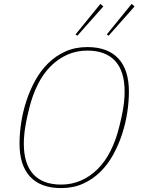

<svg xmlns="http://www.w3.org/2000/svg" viewBox="-20 -951 722 983"><path d="M293 -6Q347 -6 394 -26.5Q441 -47 479.5 -85Q518 -123 546 -178.5Q574 -234 591 -304Q601 -344 606.5 -373Q612 -402 614.5 -423Q617 -444 617.5 -458.5Q618 -473 618 -483Q618 -586 569.5 -639Q521 -692 427 -692Q373 -692 326 -671.5Q279 -651 240.5 -613Q202 -575 174 -519.5Q146 -464 129 -394Q119 -354 113.5 -324.5Q108 -295 105.5 -274Q103 -253 102.5 -239Q102 -225 102 -215Q102 -112 150.5 -59Q199 -6 293 -6ZM293 12Q189 12 134.5 -46Q80 -104 80 -216Q80 -267 88.5 -323Q97 -379 115 -434Q133 -489 160.5 -539Q188 -589 226.5 -627Q265 -665 315 -687.5Q365 -710 427 -710Q531 -710 585.5 -652Q640 -594 640 -482Q640 -431 631.5 -375Q623 -319 605 -264Q587 -209 559.5 -159Q532 -109 493.5 -71Q455 -33 405 -10.5Q355 12 293 12ZM367 -775 494 -931 509 -918 376 -768ZM527 -775 654 -931 669 -918 536 -768Z"/></svg>

Font: IBM Plex Serif Thin
Style: Italic
Weight: 100
Italic angle: -14°
Designer: Mike Abbink, Paul van der Laan, Pieter van Rosmalen
Foundry: Bold Monday
Version: Version 3.001